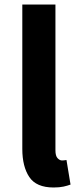

<svg xmlns="http://www.w3.org/2000/svg" viewBox="-20 -818 355 852"><path d="M218 14Q141 14 110 -32.5Q79 -79 79 -157V-798H226V-151Q226 -126 235.5 -116Q245 -106 255 -106Q260 -106 264 -106.5Q268 -107 275 -108L293 1Q280 6 262 10Q244 14 218 14Z"/></svg>

Font: Source Han Sans
Style: Bold
Weight: 700
Designer: Ryoko NISHIZUKA Ë•øÂ°öÊ∂ºÂ≠ê (kana, bopomofo & ideographs); Paul D. Hunt (Latin, Greek & Cyrillic); Sandoll Communicatio
Foundry: Adobe
Version: Version 2.004;hotconv 1.0.118;makeotfexe 2.5.65603